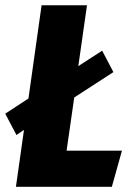

<svg xmlns="http://www.w3.org/2000/svg" viewBox="-20 -715 505 735"><path d="M234.9 -138.2H446.8L408.2 0H41L71.8 -217.8L43 -198.2L0 -279.8L88.9 -337.9L139.2 -694.8H313L279.8 -461.9L371.1 -521L414.1 -439L264.2 -341.8Z"/></svg>

Font: Fira Sans Compressed ExtraBold
Style: Italic
Weight: 800
Width: 3
Italic angle: -8°
Designer: Carrois Corporate & Edenspiekermann AG
Foundry: Carrois Corporate GbR & Edenspiekermann AG
Version: Version 4.203;PS 004.203;hotconv 1.0.88;makeotf.lib2.5.64775